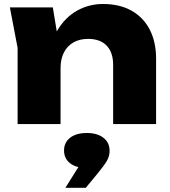

<svg xmlns="http://www.w3.org/2000/svg" viewBox="-20 -608 833 941"><path d="M238.9 -571.8 276.8 -341.2V0H66.3V-373.2L28.4 -571.8ZM745 -320.1V0H534.5V-289.4Q534.5 -351.4 502.7 -384.4Q470.9 -417.4 411.7 -417.4Q370.4 -417.4 339.9 -400.1Q309.5 -382.7 293.2 -350.7Q276.8 -318.8 276.8 -274.7L212 -308.1Q223.9 -397.4 262.2 -460.7Q300.5 -524 358.3 -556.2Q416.2 -588.4 484.9 -588.4Q566.5 -588.4 625 -555.5Q683.4 -522.5 714.2 -462.2Q745 -401.8 745 -320.1ZM397.4 157.8 405.6 215.6Q354.4 215.6 324.1 192.6Q293.9 169.6 293.9 129.5Q293.9 90.1 323.9 66.9Q354 43.8 405.6 43.8Q456.9 43.8 487 67.3Q517.1 90.8 517.1 130.9Q517.1 157.1 504.3 179.6Q491.4 202.1 455.6 245.7L400.3 312.4H300.5Z"/></svg>

Font: Unbounded Variable
Style: Regular
Weight: 400
Designer: Luke Prowse, Jean-Baptiste Morizot, Fátima Lázaro, Florian Runge
Foundry: NaN
Version: Version 1.600;FEAKit 1.0